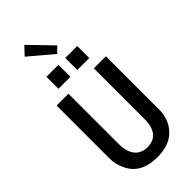

<svg xmlns="http://www.w3.org/2000/svg" viewBox="-368 -1262 1339 1339"><g transform="rotate(-45 301.5 -592.5)"><path d="M143.6 -1138.2 200.2 -1198.2 359.9 -1033.2 317.4 -991.2ZM337.4 -813V-931.6H455.6V-813ZM151.9 -813V-931.6H270V-813ZM60.1 -218.8V-739.7H176.8V-246.6Q176.8 -123 256.3 -93.3Q276.9 -85.4 302.2 -85.4Q327.6 -85.4 348.1 -92.3Q368.7 -99.1 381.3 -109.4Q394 -119.6 403.3 -135.5Q412.6 -151.4 417 -164.6Q421.4 -177.7 424.3 -195.8Q427.2 -219.2 427.2 -246.6V-739.7H546.4V-218.8Q546.4 -106.9 472.7 -41.5Q411.6 12.7 302.7 12.7Q137.2 12.7 83 -112.8Q60.1 -164.6 60.1 -218.8Z"/></g></svg>

Font: News Cycle
Style: Bold
Weight: 700
Version: Version 0.5.1